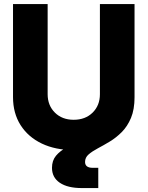

<svg xmlns="http://www.w3.org/2000/svg" viewBox="-20 -748 747 972"><path d="M485.8 -727.5H661.1V-256.3Q661.1 -174.8 622.3 -114.5Q583.5 -54.2 514.2 -21.2Q444.8 11.7 353 11.7Q260.7 11.7 191.7 -21.2Q122.6 -54.2 84.2 -114.5Q45.9 -174.8 45.9 -256.3V-727.5H221.2V-271Q221.2 -214.4 257.8 -178Q294.4 -141.6 353 -141.6Q412.1 -141.6 449 -178Q485.8 -214.4 485.8 -271ZM394.5 204.1Q322.3 204.1 282.7 177.2Q243.2 150.4 243.2 101.6Q243.2 64.9 263.4 40.5Q283.7 16.1 316.9 -1.5Q350.1 -19 389.9 -34.2Q429.7 -49.3 469.7 -66.9Q509.8 -84.5 543 -108.6Q576.2 -132.8 596.4 -168.7Q616.7 -204.6 616.7 -256.3H661.1Q661.1 -193.8 643.1 -150.9Q625 -107.9 596.4 -79.3Q567.9 -50.8 535.9 -31.5Q503.9 -12.2 475.3 2.9Q446.8 18.1 428.7 33.7Q410.6 49.3 410.6 71.8Q410.6 101.6 449.7 101.6H477.5V204.1Z"/></svg>

Font: Inter Display Extra Bold
Style: Regular
Weight: 800
Designer: Rasmus Andersson
Foundry: rsms
Version: Version 4.000;git-4fc901f